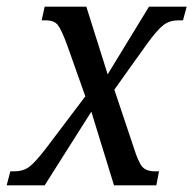

<svg xmlns="http://www.w3.org/2000/svg" viewBox="-38 -556 580 576"><path d="M-7 -42H5Q31 -42 49 -55Q67 -68 100 -111L218 -267L163 -422Q146 -468 135 -481.5Q124 -495 99 -495H87L96 -536H221L285 -333L409 -536H522L511 -495H497Q471 -495 452.5 -481Q434 -467 402 -423L305 -287L363 -114Q377 -69 389 -55.5Q401 -42 428 -42H439L431 0H304L236 -221L96 0H-18Z"/></svg>

Font: Noto Serif Narrow
Style: Italic
Weight: 400
Width: 4
Italic angle: -12°
Designer: Monotype Design Team
Foundry: Monotype Imaging Inc.
Version: Version 1.001